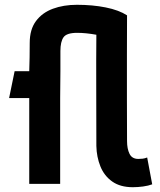

<svg xmlns="http://www.w3.org/2000/svg" viewBox="-20 -767 667 801"><path d="M534 14Q482 14 448.5 -9.5Q415 -33 399 -72.5Q383 -112 382 -158Q382 -280 381.5 -399.5Q381 -519 382 -622Q338 -630 302 -630Q258 -630 245 -611.5Q232 -593 232 -554V-470L231 -358V0H102V-358H18L41 -470H102Q103 -493 103.5 -527.5Q104 -562 104 -588Q104 -644 130 -679Q156 -714 200.5 -730.5Q245 -747 301 -747Q366 -747 421 -736Q476 -725 510 -703Q510 -629 509.5 -538Q509 -447 509.5 -353.5Q510 -260 510 -179Q510 -146 520.5 -125Q531 -104 557 -104Q566 -104 575 -105Q584 -106 594 -110L615 2Q599 8 577 11Q555 14 534 14Z"/></svg>

Font: Kreadon
Style: Bold
Weight: 700
Designer: Reiya WATANABE
Foundry: StudioGnu
Version: Version 1.003; ttfautohint (v1.8.4.7-5d5b);gftools[0.9.32]